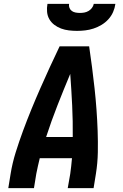

<svg xmlns="http://www.w3.org/2000/svg" viewBox="-20 -975 640 995"><path d="M23 0 35 -74Q44 -130 61.5 -186Q79 -242 99.5 -297.5Q120 -353 142.5 -408Q165 -463 189 -517.5Q213 -572 238 -626.5Q263 -681 289 -735H442Q450 -681 457 -626.5Q464 -572 470 -517.5Q476 -463 480 -408Q484 -353 486 -297.5Q488 -242 487 -186Q486 -130 477 -74L465 0H331L344 -74Q347 -94 349 -114Q351 -134 353 -155H186Q181 -135 176.5 -114.5Q172 -94 168 -74L156 0ZM357 -265Q358 -347 354 -429Q350 -511 344 -592Q310 -511 278 -429.5Q246 -348 219 -265ZM379 -815Q358 -815 337 -817.5Q316 -820 297 -827Q278 -834 262 -846Q246 -858 236 -875Q226 -892 224 -913Q222 -934 226 -955H338Q336 -944 340 -934Q344 -924 352.5 -918Q361 -912 372 -910Q383 -908 394 -908Q406 -908 417 -910Q428 -912 438.5 -918Q449 -924 456.5 -934Q464 -944 466 -955H578Q575 -933 566 -912.5Q557 -892 541.5 -875Q526 -858 506 -846Q486 -834 464.5 -827Q443 -820 421.5 -817.5Q400 -815 379 -815Z"/></svg>

Font: Iosevka Curly XBdExObl
Style: Regular
Weight: 800
Width: 7
Italic angle: -9°
Monospace: yes
Designer: Belleve Invis
Foundry: Belleve Invis
Version: Version 11.1.0; ttfautohint (v1.8.3)